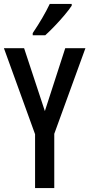

<svg xmlns="http://www.w3.org/2000/svg" viewBox="-20 -1026 456 980"><path d="M209 -459 313 -780H416L257 -343V-66H159V-341L0 -780H103ZM346 -997Q333 -977 309 -948.5Q285 -920 258.5 -892.5Q232 -865 211 -846H147V-857Q201 -937 234 -1006H346Z"/></svg>

Font: Noto Sans Malayalam UI ExtraCondensed Medium
Style: Regular
Weight: 500
Width: 2
Designer: Jelle Bosma - Monotype Design Team
Foundry: Monotype Imaging Inc.
Version: Version 2.104; ttfautohint (v1.8.4.7-5d5b)